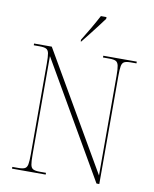

<svg xmlns="http://www.w3.org/2000/svg" viewBox="-99 -1005 866 1079"><g transform="rotate(10 334.0 -465.5)"><path d="M45 0V-10H79Q104 -10 116 -16Q128 -22 131.5 -40.5Q135 -59 135 -98V-616Q135 -655 131.5 -673.5Q128 -692 116 -698Q104 -704 79 -704H45V-714H146L533 -47V-616Q533 -655 529 -673.5Q525 -692 513.5 -698Q502 -704 477 -704H440V-714H631V-704H599Q574 -704 562 -698Q550 -692 546.5 -673.5Q543 -655 543 -616V0H527L145 -660V-98Q145 -59 148.5 -40.5Q152 -22 164 -16Q176 -10 201 -10H237V0ZM301 -781Q323 -816 346.5 -856.5Q370 -897 388 -931H420V-921Q407 -904 387 -877Q367 -850 344.5 -822Q322 -794 304 -771H301Z"/></g></svg>

Font: Noto Serif Display SemiCondensed Thin
Style: Regular
Weight: 100
Width: 4
Designer: Monotype Design Team
Foundry: Monotype Imaging Inc.
Version: Version 2.009